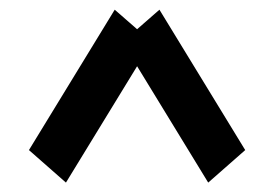

<svg xmlns="http://www.w3.org/2000/svg" viewBox="-20 -754 568 398"><path d="M488.3 -442.9 411.6 -375.5 264.2 -616.7 116.7 -375.5 40 -442.9 217.8 -733.9 264.2 -693.4 310.5 -733.9Z"/></svg>

Font: Gap Sans
Style: Bold
Weight: 400
Designer: Alexandre Liziard and Etienne Ozeray
Foundry: Interstices.io
Version: Version 1.610